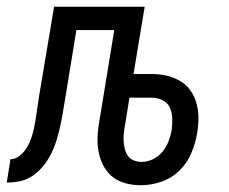

<svg xmlns="http://www.w3.org/2000/svg" viewBox="-62 -540 676 568"><path d="M355 8Q332 8 310.5 2.5Q289 -3 272.5 -15.5Q256 -28 245.5 -47Q235 -66 230.5 -87Q226 -108 226.5 -131Q227 -154 231 -176L276 -451H164L129 -237Q126 -218 122.5 -198.5Q119 -179 114.5 -159.5Q110 -140 104 -121Q98 -102 88.5 -83.5Q79 -65 65.5 -48.5Q52 -32 34.5 -20Q17 -8 -2.5 -4Q-22 0 -42 0L-31 -69Q-19 -69 -8.5 -76Q2 -83 10 -93Q18 -103 23.5 -114.5Q29 -126 32.5 -137.5Q36 -149 38.5 -160.5Q41 -172 43 -184Q46 -203 48.5 -221.5Q51 -240 54 -258L98 -520H366L333 -321H388Q410 -321 431.5 -316Q453 -311 471.5 -300Q490 -289 502 -271.5Q514 -254 519.5 -233.5Q525 -213 525 -190.5Q525 -168 521 -145Q516 -115 503.5 -86Q491 -57 468.5 -35Q446 -13 415.5 -2.5Q385 8 355 8ZM357 -61Q374 -61 390.5 -69Q407 -77 418.5 -91Q430 -105 436.5 -122Q443 -139 446 -156Q448 -173 447.5 -190Q447 -207 440.5 -221.5Q434 -236 419 -243.5Q404 -251 387 -251H321L307 -165Q305 -154 304 -142Q303 -130 304 -119Q305 -108 308 -97Q311 -86 317.5 -77.5Q324 -69 335 -65Q346 -61 357 -61Z"/></svg>

Font: Iosevka QP
Style: Italic
Weight: 400
Italic angle: -9°
Designer: Belleve Invis
Foundry: Belleve Invis
Version: Version 20.0.0; ttfautohint (v1.8.4)